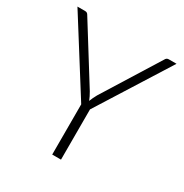

<svg xmlns="http://www.w3.org/2000/svg" viewBox="-164 -837 924 965"><g transform="rotate(30 297.5 -354.0)"><path d="M323 -291.5V0H272V-291.5L10 -707.5H55Q62 -707.5 66.5 -704.2Q71 -701 74 -695L276.5 -370Q283 -358.5 288.5 -347.8Q294 -337 298 -326.5Q302 -337 307 -347.8Q312 -358.5 318.5 -370L521 -695Q523.5 -700.5 528.2 -704Q533 -707.5 540 -707.5H585Z"/></g></svg>

Font: Lato 2
Style: Regular
Weight: 300
Designer: Lukasz Dziedzic with Adam Twardoch and Botio Nikoltchev
Foundry: tyPoland Lukasz Dziedzic
Version: Version 2.015; 2015-08-06; http://www.latofonts.com/